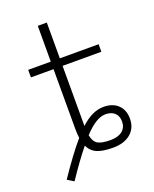

<svg xmlns="http://www.w3.org/2000/svg" viewBox="-147 -773 769 958"><g transform="rotate(-20 237.5 -294.0)"><path d="M176 -94Q173 -116 173 -147V-460H53V-500H173V-690H221V-500H427V-460H221V-153V-141Q282 -198 342 -198Q391 -198 419 -171Q447 -144 447 -98Q447 -48 412.5 -19Q378 10 319 10Q265 10 234.5 -3Q204 -16 189 -48Q141 11 80 102L46 81Q120 -29 176 -94ZM225 -90Q232 -54 253 -42Q274 -30 320 -30Q360 -30 382.5 -48Q405 -66 405 -98Q405 -127 387.5 -143.5Q370 -160 339 -160Q289 -160 225 -90Z"/></g></svg>

Font: M PLUS 1p Light
Style: Regular
Weight: 300
Version: Version 1.061